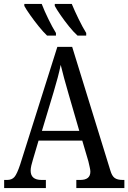

<svg xmlns="http://www.w3.org/2000/svg" viewBox="-20 -951 649 971"><path d="M1 0V-41H16Q40 -41 53 -56Q66 -71 82 -119L270 -714H345L538 -89Q546 -61 560 -51Q574 -41 600 -41H609V0H366V-41H386Q437 -41 437 -83Q437 -92 433.5 -106.5Q430 -121 427 -135L396 -240H175L146 -142Q142 -130 138.5 -114.5Q135 -99 135 -88Q135 -41 190 -41H212V0ZM192 -289H381L327 -475Q314 -520 304 -556.5Q294 -593 287 -623Q281 -593 272 -559Q263 -525 251 -485ZM372 -771Q352 -789 329 -817.5Q306 -846 286 -875Q266 -904 257 -921V-931H343Q357 -897 377.5 -855Q398 -813 416 -784V-771ZM218 -771Q199 -789 176 -817.5Q153 -846 132.5 -875Q112 -904 103 -921V-931H191Q204 -897 224.5 -855Q245 -813 263 -784V-771Z"/></svg>

Font: Noto Serif Condensed
Style: Regular
Weight: 400
Width: 3
Designer: Monotype Design Team
Foundry: Monotype Imaging Inc.
Version: Version 2.013; ttfautohint (v1.8.4.7-5d5b)